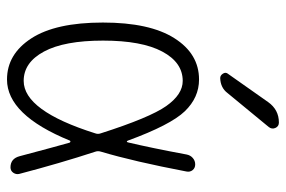

<svg xmlns="http://www.w3.org/2000/svg" viewBox="-152 -642 805 540"><g transform="rotate(90 250.0 -372.5)"><path d="M267.6 -724.6Q289.1 -754.9 325.2 -754.9Q335.9 -754.9 340.3 -745.1Q344.7 -735.4 337.9 -726.6L242.2 -610.4Q227.5 -590.8 200.2 -589.8Q192.4 -589.8 187.5 -597.7Q182.6 -605.5 188.5 -612.3ZM208 -484.4Q156.2 -484.4 125.5 -426.8Q94.7 -369.1 94.7 -260.3Q94.7 -151.4 125.5 -94.2Q156.2 -37.1 208 -37.1Q292 -37.1 355.5 -238.3Q358.4 -246.1 355.5 -253.9Q311.5 -391.6 278.8 -438Q246.1 -484.4 208 -484.4ZM204.1 9.8Q132.8 9.8 88.4 -58.6Q43.9 -127 43.9 -259.8Q43.9 -391.6 87.9 -460.9Q131.8 -530.3 204.1 -530.3Q254.9 -530.3 293.5 -490.2Q332 -450.2 376 -330.1Q378.9 -324.2 380.9 -330.1Q396.5 -395.5 415 -495.1Q417 -505.9 424.8 -512.7Q432.6 -519.5 442.9 -519.5Q453.1 -519.5 459 -512.2Q464.8 -504.9 462.9 -495.1Q434.6 -346.7 407.2 -254.9Q404.3 -246.1 407.2 -238.3Q439.5 -139.6 469.7 -24.4Q471.7 -15.6 466.3 -7.8Q460.9 0 451.2 0Q426.8 0 419.9 -25.4Q391.6 -131.8 381.8 -166Q380.9 -168 378.9 -168.5Q377 -168.9 376 -167Q303.7 9.8 204.1 9.8Z"/></g></svg>

Font: Rounded-X Mgen+ 1m light
Style: Regular
Weight: 200
Designer: [Source Han Sans]
Ryoko NISHIZUKA  (kana & ideographs); Paul D. Hunt (Latin, Greek & Cyrillic); Wenlong ZHANG  (bopomofo
Version: Version 1.059.20150602